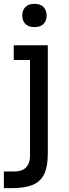

<svg xmlns="http://www.w3.org/2000/svg" viewBox="-22 -768 359 992"><path d="M40 204H-2V118H54Q92 118 112.5 97Q133 76 133 39V-534H225V25Q225 92 206.5 131Q188 170 147.5 187Q107 204 40 204ZM225 -458H49V-534H225ZM156 -628Q124 -628 108.5 -645Q93 -662 93 -688Q93 -714 108.5 -731Q124 -748 156 -748Q188 -748 203.5 -731Q219 -714 219 -688Q219 -662 203.5 -645Q188 -628 156 -628Z"/></svg>

Font: Sora Variable
Style: Regular
Weight: 400
Designer: Jonathan Barnbrook, Julián Moncada
Foundry: Barnbrook Fonts
Version: Version 2.000